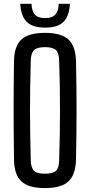

<svg xmlns="http://www.w3.org/2000/svg" viewBox="-20 -980 474 1008"><path d="M216 7.5Q130.5 7.5 92.5 -27.5Q54.5 -62.5 53.5 -142.5Q52.5 -216 52 -279.2Q51.5 -342.5 51.5 -402.2Q51.5 -462 52 -524.2Q52.5 -586.5 53.5 -657.5Q54.5 -738 92.5 -772.8Q130.5 -807.5 216 -807.5Q301.5 -807.5 339.2 -772.8Q377 -738 379 -657.5Q380.5 -586 381.2 -523.8Q382 -461.5 382 -401.8Q382 -342 381.2 -279Q380.5 -216 379 -142.5Q377 -62.5 339.2 -27.5Q301.5 7.5 216 7.5ZM216 -68Q257.5 -68 273.8 -83.2Q290 -98.5 290.5 -139Q293 -213.5 294 -276.8Q295 -340 295 -399.8Q295 -459.5 294 -523Q293 -586.5 290.5 -661Q290 -701.5 273.8 -717Q257.5 -732.5 216 -732.5Q175 -732.5 158.8 -717Q142.5 -701.5 141.5 -661Q139.5 -588 138.5 -525.2Q137.5 -462.5 137.5 -402.8Q137.5 -343 138.5 -279Q139.5 -215 141.5 -139Q142.5 -98.5 158.8 -83.2Q175 -68 216 -68ZM217 -835Q151 -835 120.2 -865.5Q89.5 -896 86.5 -960H145.5Q146.5 -924 162.2 -904.5Q178 -885 217 -885Q253.5 -885 270.8 -904Q288 -923 288 -960H347Q344 -896 313.5 -865.5Q283 -835 217 -835Z"/></svg>

Font: Big Shoulders Text Thin Medium
Style: Regular
Weight: 500
Version: Version 2.002